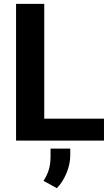

<svg xmlns="http://www.w3.org/2000/svg" viewBox="-20 -731 581 998"><path d="M210 -114.3V-710.9H63.5V0H520.5V-114.3ZM242.7 41.5V83.5C242.7 138.2 229 173.8 206.1 209L275.4 247.1C295.4 227.1 312 201.2 325.2 169.9C338.4 138.2 345.2 107.4 345.2 76.7V41.5Z"/></svg>

Font: Vazirmatn
Style: Bold
Weight: 700
Designer: Saber Rastikerdar
Foundry: Saber Rastikerdar
Version: Version 33.003